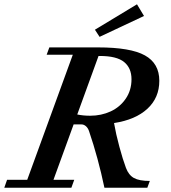

<svg xmlns="http://www.w3.org/2000/svg" viewBox="-48 -887 808 907"><path d="M422.4 -712.9 400.4 -746.6 599.1 -866.7 632.3 -811.5ZM-27.8 0 -14.6 -37.6H80.6L295.9 -628.4H172.4L185.1 -663.1H415Q568.8 -663.1 636.7 -625.2Q704.6 -587.4 704.6 -505.4Q704.6 -425.3 648.4 -373.3Q592.3 -321.3 490.7 -305.7Q499.5 -254.4 515.9 -193.8Q532.2 -133.3 546.9 -94.2Q559.6 -60.1 584.7 -46.1Q609.9 -32.2 659.7 -32.2L647.9 0H445.3Q416 -140.1 372.6 -267.6Q367.7 -282.2 357.9 -290.8Q348.1 -299.3 336.9 -299.3H299.8L204.6 -37.6H302.7L289.1 0ZM423.3 -622.6H417.5L316.9 -346.2Q345.2 -340.3 377.9 -340.3Q430.2 -340.3 474.4 -360.6Q518.6 -380.9 545.9 -420.7Q573.2 -460.4 573.2 -512.7Q573.2 -565.4 538.3 -594Q503.4 -622.6 423.3 -622.6Z"/></svg>

Font: Elstob 8pt SemiBold
Style: Italic
Weight: 600
Italic angle: -20°
Designer: Peter S. Baker
Version: Version 1.015